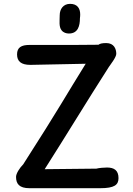

<svg xmlns="http://www.w3.org/2000/svg" viewBox="-20 -991 701 1011"><path d="M64.5 -59.6C64.5 -23.4 81.1 0 135.3 0H507.3C583 0 604 -17.6 604 -53.2C604 -93.8 581.1 -108.9 543.5 -108.9C528.8 -108.9 502 -106.9 487.3 -103L215.3 -100.1C330.6 -280.8 438 -459 553.7 -639.2C563 -652.8 592.3 -689.9 592.3 -707.5C592.3 -733.9 580.1 -764.2 539.6 -764.2C519.5 -764.2 506.3 -761.7 498.5 -755.4C441.4 -754.4 388.2 -754.4 135.3 -754.4C92.3 -754.4 69.8 -741.2 69.8 -704.6C69.8 -668 91.3 -649.4 140.1 -649.4L431.2 -655.3C327.6 -488.8 295.9 -427.7 102.1 -125.5C84 -107.4 64.5 -77.6 64.5 -59.6ZM342.8 -814.5C391.1 -814.5 400.9 -855.5 400.9 -895C401.9 -901.4 402.3 -909.2 402.3 -915C402.3 -946.3 387.7 -970.7 349.1 -970.7C313.5 -970.7 294.4 -943.4 294.4 -910.6C294.4 -880.9 289.1 -850.6 304.2 -831.5C314 -818.8 329.1 -814.5 342.8 -814.5Z"/></svg>

Font: Autour One
Style: Regular
Weight: 400
Designer: Eben Sorkin
Foundry: Eben Sorkin
Version: Version 1.002